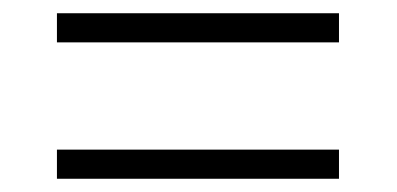

<svg xmlns="http://www.w3.org/2000/svg" viewBox="-20 -502 599 290"><path d="M66 -438V-482H492V-438ZM66 -232V-276H492V-232Z"/></svg>

Font: Noto Serif Kannada Light
Style: Regular
Weight: 300
Version: Version 2.003